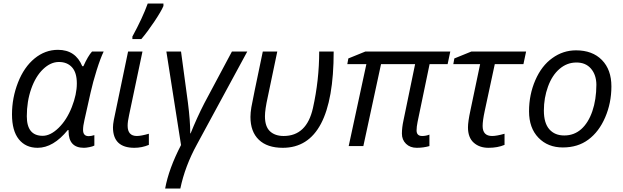

<svg xmlns="http://www.w3.org/2000/svg" viewBox="-20 -827 3528 1087"><path d="M131.8 -168.9Q131.8 -58.1 221.7 -58.1Q265.6 -58.1 311.8 -103Q357.9 -147.9 386.5 -220.5Q415 -293 415 -354.5Q415 -416 387.7 -446Q360.4 -476.1 313.5 -476.1Q266.6 -476.1 224.1 -435.5Q181.6 -395 156.7 -324Q131.8 -252.9 131.8 -168.9ZM308.1 -544.9Q407.7 -544.9 445.8 -452.1H452.1Q478.5 -510.7 501 -535.2H566.9Q548.8 -498 527.3 -429.7Q505.9 -361.3 493.2 -304.2L458 -147Q450.2 -113.8 450.2 -91.8Q450.2 -56.2 481.9 -56.2Q495.6 -56.2 514.2 -62V-2.9Q504.9 2.4 485.8 6.1Q466.8 9.8 455.1 9.8Q368.2 9.8 368.2 -84.5V-90.8H363.8Q281.7 9.8 192.9 9.8Q125.5 9.8 86.7 -38.3Q47.9 -86.4 47.9 -179.7Q47.9 -272.9 82 -360.1Q116.2 -447.3 175.8 -496.1Q235.4 -544.9 308.1 -544.9Z M619.6 -106Q619.6 -122.1 624.5 -148.4Q629.4 -174.8 705.1 -535.2H786.6L710.9 -175.8Q702.6 -138.7 702.6 -115.2Q702.6 -57.1 754.9 -57.1Q778.3 -57.1 822.8 -69.8V-6.8Q783.2 9.8 740.7 9.8Q619.6 9.8 619.6 -106ZM905.3 -807.1V-793Q893.1 -763.7 854 -705.1Q814.9 -646.5 780.3 -606H729.5V-620.1Q786.6 -724.6 816.4 -807.1Z M1057.1 -71.8H1059.1Q1095.2 -161.6 1137.2 -243.2L1293 -535.2H1379.9L1095.2 -9.8Q1027.3 113.8 1001 240.2H915Q935.5 127.9 1004.9 -5.9L921.9 -535.2H1004.9L1043.9 -246.1Q1057.1 -143.1 1057.1 -71.8Z M1581.1 9.8Q1492.7 9.8 1445.3 -35.9Q1397.9 -81.5 1397.9 -165Q1397.9 -188.5 1403.1 -220Q1408.2 -251.5 1467.8 -535.2H1549.8L1496.1 -278.8Q1480 -206.5 1480 -168.9Q1480 -110.4 1508.5 -83.7Q1537.1 -57.1 1585.9 -57.1Q1716.3 -57.1 1751.7 -215.3Q1787.1 -373.5 1787.1 -535.2H1869.1Q1869.1 9.8 1581.1 9.8Z M2338.4 -88.9Q2338.4 -57.1 2370.1 -57.1Q2391.6 -57.1 2411.1 -64.9V0Q2377 9.8 2339.4 9.8Q2301.8 9.8 2278.6 -12.9Q2255.4 -35.6 2255.4 -70.3Q2255.4 -105 2264.2 -145L2330.1 -463.9H2137.2L2037.1 0H1954.1L2054.2 -463.9H1946.3L1952.1 -496.1L2048.3 -535.2H2529.3L2514.2 -463.9H2412.1L2344.2 -137.2Q2338.4 -108.9 2338.4 -88.9Z M2712.4 -113.8Q2712.4 -57.1 2766.1 -57.1Q2792 -57.1 2836.4 -69.8V-6.8Q2797.4 9.8 2745.6 9.8Q2694.3 9.8 2661.9 -19.3Q2629.4 -48.3 2629.4 -106Q2629.4 -137.7 2643.1 -201.2L2698.2 -463.9H2546.4L2552.2 -496.1L2648.4 -535.2H2958.5L2943.4 -463.9H2781.2L2724.1 -198.2Q2712.4 -144 2712.4 -113.8Z M3356.4 -347.2Q3356 -403.3 3325.7 -438.5Q3295.4 -473.6 3242.7 -473.1Q3189.9 -473.1 3147.9 -437Q3106 -401.4 3082.5 -336.9Q3059.1 -272.5 3059.1 -201.2Q3059.1 -129.9 3090.3 -94.7Q3121.6 -59.6 3175.3 -60.1Q3230 -60.1 3270.5 -95.7Q3311 -131.8 3333.5 -197.3Q3356 -262.7 3356.4 -347.2ZM3241.2 -542Q3334 -542 3387.7 -487.3Q3441.4 -432.6 3441.4 -337.9Q3441.4 -244.1 3406.2 -162.6Q3371.1 -81.1 3311 -36.6Q3251.5 7.8 3166.5 7.8Q3081.5 7.8 3028.3 -47.4Q2975.1 -102.5 2975.1 -196.8Q2975.1 -291 3010.7 -373Q3046.4 -455.1 3106.9 -498Q3167.5 -542 3241.2 -542Z"/></svg>

Font: OpenSans-Italic
Style: Italic
Weight: 400
Italic angle: -12°
Foundry: Ascender Corporation
Version: Version 1.10